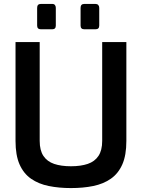

<svg xmlns="http://www.w3.org/2000/svg" viewBox="-20 -952 722 977"><path d="M341 5Q280 5 228 -5.5Q176 -16 138 -42.5Q100 -69 79.5 -115.5Q59 -162 59 -235V-738H182V-235Q182 -187 201 -158.5Q220 -130 255.5 -118Q291 -106 341 -106Q391 -106 426.5 -118Q462 -130 481 -158.5Q500 -187 500 -235V-738H623V-235Q623 -162 602.5 -115.5Q582 -69 544 -42.5Q506 -16 454.5 -5.5Q403 5 341 5ZM409 -803Q390 -803 390 -822V-912Q390 -932 409 -932H466Q475 -932 480 -926.5Q485 -921 485 -912V-822Q485 -803 466 -803ZM188 -803Q169 -803 169 -822V-912Q169 -932 188 -932H246Q255 -932 259.5 -926.5Q264 -921 264 -912V-822Q264 -803 246 -803Z"/></svg>

Font: Exo Thin SemiBold
Style: Regular
Weight: 600
Version: Version 2.000